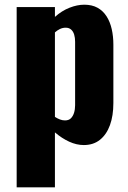

<svg xmlns="http://www.w3.org/2000/svg" viewBox="-20 -608 545 818"><path d="M51 190V-578H214V-536Q243 -562 276 -575Q309 -588 339 -588Q372 -588 395.5 -575Q419 -562 434 -538.5Q449 -515 456 -484Q463 -453 463 -418V-169Q463 -115 448.5 -75Q434 -35 406 -12.5Q378 10 337 10Q306 10 274.5 -4.5Q243 -19 214 -44V190ZM257 -95Q273 -95 282 -104Q291 -113 295.5 -127.5Q300 -142 300 -160V-430Q300 -447 296 -460.5Q292 -474 283 -482Q274 -490 260 -490Q247 -490 235.5 -484.5Q224 -479 214 -470V-110Q225 -103 235.5 -99Q246 -95 257 -95Z"/></svg>

Font: Oswald
Style: Bold
Weight: 700
Designer: Vernon Adams
Foundry: Vernon Adams
Version: Version 4.103;gftools[0.9.33.dev8+g029e19f]